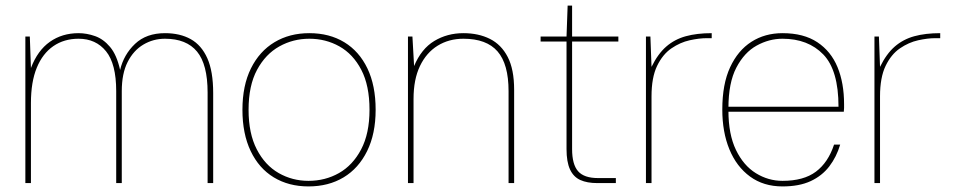

<svg xmlns="http://www.w3.org/2000/svg" viewBox="-20 -657 3421 689"><path d="M71 0V-526H87L91 -413Q115 -476 159 -507Q203 -538 262 -538Q291 -538 321 -527.5Q351 -517 375 -488.5Q399 -460 411 -406Q424 -461 464.5 -499.5Q505 -538 572 -538Q626 -538 664.5 -516.5Q703 -495 724 -448Q745 -401 745 -323V0H725V-325Q725 -426 687 -472Q649 -518 572 -518Q530 -518 494.5 -497Q459 -476 438 -434.5Q417 -393 417 -330V0H397V-330Q397 -428 360.5 -473Q324 -518 262 -518Q210 -518 171.5 -491.5Q133 -465 112 -414Q91 -363 91 -287V0Z M1087 12Q1016 12 962.5 -20.5Q909 -53 879.5 -115Q850 -177 850 -263Q850 -350 880.5 -411.5Q911 -473 965 -505.5Q1019 -538 1090 -538Q1162 -538 1215.5 -505.5Q1269 -473 1298.5 -411.5Q1328 -350 1328 -263Q1328 -177 1297.5 -115Q1267 -53 1213 -20.5Q1159 12 1087 12ZM1087 -8Q1147 -8 1196.5 -36Q1246 -64 1276 -121Q1306 -178 1306 -263Q1306 -350 1276.5 -406.5Q1247 -463 1198 -490.5Q1149 -518 1090 -518Q1032 -518 982.5 -490.5Q933 -463 902.5 -406.5Q872 -350 872 -263Q872 -178 901.5 -121Q931 -64 980 -36Q1029 -8 1087 -8Z M1444 0V-526H1460L1466 -420Q1492 -482 1538.5 -510Q1585 -538 1643 -538Q1697 -538 1738 -517.5Q1779 -497 1802 -452.5Q1825 -408 1825 -335V0H1805V-330Q1805 -427 1765.5 -472.5Q1726 -518 1643 -518Q1591 -518 1550.5 -493Q1510 -468 1487 -420Q1464 -372 1464 -302V0Z M2123 0Q2087 0 2062.5 -11Q2038 -22 2025.5 -49Q2013 -76 2013 -122V-508H1920V-526H2013L2017 -637H2033V-526H2199V-508H2033V-122Q2033 -67 2054.5 -42.5Q2076 -18 2126 -18H2190V0Z M2298 0V-526H2314L2318 -417Q2341 -464 2371 -490Q2401 -516 2441 -527Q2481 -538 2534 -538V-520H2516Q2489 -520 2455 -512.5Q2421 -505 2389.5 -483.5Q2358 -462 2338 -420.5Q2318 -379 2318 -311V0Z M2788 12Q2720 12 2671.5 -23.5Q2623 -59 2597.5 -121Q2572 -183 2572 -264Q2572 -355 2600 -415.5Q2628 -476 2676.5 -507Q2725 -538 2788 -538Q2864 -538 2913 -505.5Q2962 -473 2985.5 -416Q3009 -359 3009 -283Q3009 -275 3009 -269.5Q3009 -264 3008 -256H2583V-274H2989Q2989 -405 2934.5 -461.5Q2880 -518 2788 -518Q2740 -518 2695.5 -493.5Q2651 -469 2622.5 -414.5Q2594 -360 2594 -269V-260Q2594 -175 2621 -119Q2648 -63 2692.5 -35.5Q2737 -8 2788 -8Q2864 -8 2908 -41Q2952 -74 2973 -138H2995Q2982 -94 2956 -60Q2930 -26 2889 -7Q2848 12 2788 12Z M3118 0V-526H3134L3138 -417Q3161 -464 3191 -490Q3221 -516 3261 -527Q3301 -538 3354 -538V-520H3336Q3309 -520 3275 -512.5Q3241 -505 3209.5 -483.5Q3178 -462 3158 -420.5Q3138 -379 3138 -311V0Z"/></svg>

Font: DM Sans 9pt Thin
Style: Regular
Weight: 250
Version: Version 4.004;gftools[0.9.30]